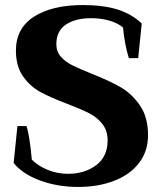

<svg xmlns="http://www.w3.org/2000/svg" viewBox="-20 -730 641 760"><path d="M34 -85 49 -231H85Q97 -195 106 -98Q131 -73 169 -57.5Q207 -42 249 -42Q315 -42 360.5 -76Q406 -110 406 -174Q406 -213 385 -239.5Q364 -266 332.5 -282Q301 -298 246 -319Q180 -344 139.5 -366Q99 -388 71 -428Q43 -468 43 -530Q43 -618 114.5 -664Q186 -710 308 -710Q389 -710 445 -692.5Q501 -675 541 -637L527 -500H490Q473 -555 467 -621Q446 -639 412.5 -648.5Q379 -658 341 -658Q278 -658 240.5 -632.5Q203 -607 203 -555Q203 -526 221 -505.5Q239 -485 266.5 -471.5Q294 -458 343 -438Q414 -410 458 -384.5Q502 -359 534 -312.5Q566 -266 566 -195Q566 -131 530 -84.5Q494 -38 431 -14Q368 10 290 10Q207 10 137.5 -16Q68 -42 34 -85Z"/></svg>

Font: Trirong
Style: Bold
Weight: 700
Designer: Katatrad Team
Foundry: CadsonDemak
Version: Version 1.001